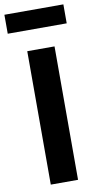

<svg xmlns="http://www.w3.org/2000/svg" viewBox="-121 -958 512 1002"><g transform="rotate(-10 135.0 -457.5)"><path d="M63.5 -707H208V0H63.5ZM291.5 -814.5H-21V-915H291.5Z"/></g></svg>

Font: Wanted Sans
Style: Bold
Weight: 700
Designer: Original Design by Kil Hyung-jin and Kang Hanbin, Wanted Lab, Inc; Hangeul from Source Han Sans by Jang Soo-young and Ka
Foundry: Wanted Lab, Inc.
Version: Version 1.000